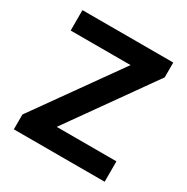

<svg xmlns="http://www.w3.org/2000/svg" viewBox="-161 -847 963 987"><g transform="rotate(30 320.5 -353.5)"><path d="M50.8 -87.9 405.3 -585.9H49.8V-707H588.9V-619.1L235.4 -121.1H589.8V0H50.8Z"/></g></svg>

Font: Pretendard Std
Style: Bold
Weight: 700
Designer: Base glyphs from Inter by Rasmus Andersson; Hangeul glyphs from Noto Sans CJK(Source Han Sans) by Jang Soo-young and Kan
Foundry: Kil Hyung-jin
Version: Version 1.309